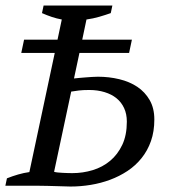

<svg xmlns="http://www.w3.org/2000/svg" viewBox="-26 -683 636 706"><path d="M62.5 -537.1H185.5L201.2 -611.3Q182.6 -614.7 164.3 -620.8Q146 -627 128.4 -634.8L134.3 -662.6H387.2L381.3 -634.8Q361.8 -627.9 339.1 -621.3Q316.4 -614.7 292 -611.3L276.4 -537.1H459L448.7 -488.3H266.1L246.1 -394.5Q254.9 -395.5 265.9 -396.5Q276.9 -397.5 288.8 -398.4Q300.8 -399.4 312.5 -400.1Q324.2 -400.9 334 -400.9Q375 -400.9 412.6 -391.8Q450.2 -382.8 478.8 -363.8Q507.3 -344.7 524.4 -314.9Q541.5 -285.2 541.5 -243.7Q541.5 -199.7 529.1 -164.3Q516.6 -128.9 494.6 -101.6Q472.7 -74.2 442.9 -54.4Q413.1 -34.7 378.9 -22Q344.7 -9.3 307.6 -3.2Q270.5 2.9 233.4 2.9Q229 2.9 215.3 2.4Q201.7 2 184.3 1.5Q167 1 148.2 0.5Q129.4 0 114.7 0H-6.3L-0.5 -27.3Q20.5 -35.6 41 -41.5Q61.5 -47.4 82 -50.3L175.3 -488.3H52.2ZM302.2 -352.1Q278.8 -352.1 264.2 -350.3Q249.5 -348.6 235.8 -346.2L172.9 -51.3Q177.2 -49.8 186 -48.8Q194.8 -47.9 205.1 -47.4Q215.3 -46.9 225.1 -46.6Q234.9 -46.4 240.2 -46.4Q278.8 -46.4 314.9 -57.4Q351.1 -68.4 378.9 -91.6Q406.7 -114.7 423.6 -150.4Q440.4 -186 440.4 -235.8Q440.4 -263.7 430.4 -285.4Q420.4 -307.1 402.3 -321.8Q384.3 -336.4 358.6 -344.2Q333 -352.1 302.2 -352.1Z"/></svg>

Font: PT Astra Serif
Style: Italic
Weight: 400
Italic angle: -16°
Designer: A.Korolkova, I. Chaeva
Foundry: ParaType Ltd
Version: Version 1.001